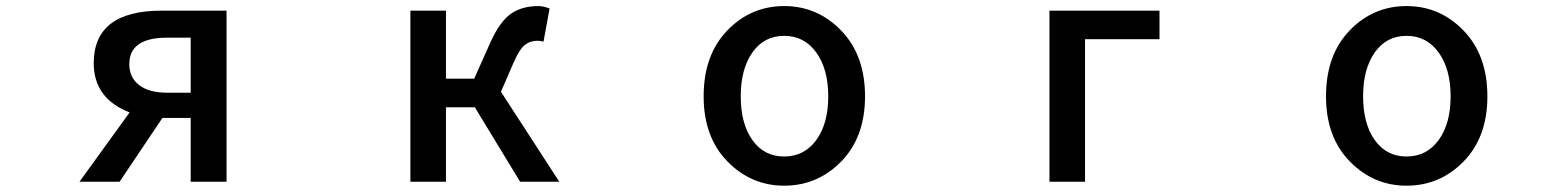

<svg xmlns="http://www.w3.org/2000/svg" viewBox="-20 -584 5040 617"><path d="M592.8 -286.1V-462.9H516.6Q395.5 -462.9 395.5 -377.9Q395.5 -335 427.2 -310.5Q459 -286.1 516.6 -286.1ZM500 -549.8H708V0H592.8V-205.1H503.9H502L364.3 0H235.4L396.5 -222.7Q281.2 -267.6 281.2 -380.9Q281.2 -549.8 500 -549.8Z M1589.8 -289.1 1777.3 0H1651.4L1505.9 -239.3H1413.1V0H1298.8V-549.8H1413.1V-331.1H1503.9L1555.7 -447.3Q1585.9 -514.6 1621.6 -539.6Q1657.2 -564.5 1710 -564.5Q1726.6 -564.5 1746.1 -556.6L1726.6 -450.2Q1715.8 -453.1 1708 -453.1Q1683.6 -453.1 1666.5 -439.5Q1649.4 -425.8 1630.9 -383.8Z M2500 12.7Q2393.6 12.7 2317.4 -65.4Q2241.2 -143.6 2241.2 -274.4Q2241.2 -407.2 2316.9 -485.8Q2392.6 -564.5 2500 -564.5Q2607.4 -564.5 2683.6 -485.4Q2759.8 -406.2 2759.8 -274.4Q2759.8 -143.6 2683.6 -65.4Q2607.4 12.7 2500 12.7ZM2397.9 -133.8Q2435.5 -81.1 2500 -81.1Q2564.5 -81.1 2603 -133.8Q2641.6 -186.5 2641.6 -274.4Q2641.6 -362.3 2603 -415.5Q2564.5 -468.8 2500 -468.8Q2435.5 -468.8 2397.9 -415.5Q2360.4 -362.3 2360.4 -274.4Q2360.4 -186.5 2397.9 -133.8Z M3352.5 0V-549.8H3706.1V-458H3466.8V0Z M4500 12.7Q4393.6 12.7 4317.4 -65.4Q4241.2 -143.6 4241.2 -274.4Q4241.2 -407.2 4316.9 -485.8Q4392.6 -564.5 4500 -564.5Q4607.4 -564.5 4683.6 -485.4Q4759.8 -406.2 4759.8 -274.4Q4759.8 -143.6 4683.6 -65.4Q4607.4 12.7 4500 12.7ZM4397.9 -133.8Q4435.5 -81.1 4500 -81.1Q4564.5 -81.1 4603 -133.8Q4641.6 -186.5 4641.6 -274.4Q4641.6 -362.3 4603 -415.5Q4564.5 -468.8 4500 -468.8Q4435.5 -468.8 4397.9 -415.5Q4360.4 -362.3 4360.4 -274.4Q4360.4 -186.5 4397.9 -133.8Z"/></svg>

Font: GenEi Gothic M SemiBold
Style: Regular
Weight: 500
Designer: o_tamon (Modified); [Source Han Sans]
Ryoko NISHIZUKA  (kana & ideographs); Paul D. Hunt (Latin, Greek & Cyrillic); Wenl
Version: Version 1.1a;Original Version 1.004